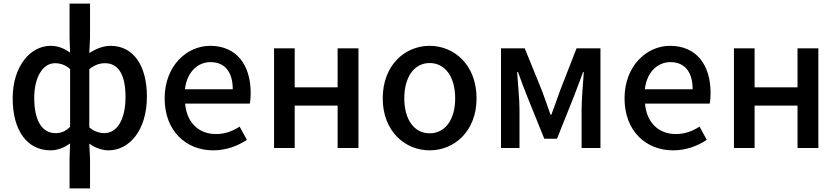

<svg xmlns="http://www.w3.org/2000/svg" viewBox="-20 -817 4624 1060"><path d="M364 223H477V57L473 -24C507 0 544 13 579 13C692 13 791 -95 791 -284C791 -453 718 -564 590 -564C550 -564 508 -547 473 -524L477 -608V-797H364V-608L367 -527C336 -548 303 -564 259 -564C149 -564 50 -453 50 -274C50 -92 133 13 259 13C301 13 337 -4 367 -25L364 57ZM287 -82C212 -82 169 -151 169 -276C169 -395 219 -468 283 -468C311 -468 340 -460 367 -436V-117C341 -91 316 -82 287 -82ZM556 -82C533 -82 502 -89 473 -114V-435C504 -460 532 -468 560 -468C638 -468 673 -397 673 -282C673 -153 624 -82 556 -82Z M1157 13C1229 13 1292 -11 1343 -45L1303 -118C1263 -92 1221 -77 1172 -77C1077 -77 1011 -140 1002 -245H1359C1362 -258 1364 -281 1364 -303C1364 -459 1286 -564 1140 -564C1011 -564 889 -453 889 -274C889 -93 1008 13 1157 13ZM1001 -324C1012 -421 1073 -474 1142 -474C1222 -474 1265 -419 1265 -324Z M1493 0H1607V-234H1844V0H1959V-550H1844V-335H1607V-550H1493Z M2352 13C2488 13 2611 -92 2611 -274C2611 -458 2488 -564 2352 -564C2216 -564 2093 -458 2093 -274C2093 -92 2216 13 2352 13ZM2352 -81C2266 -81 2212 -158 2212 -274C2212 -391 2266 -469 2352 -469C2439 -469 2493 -391 2493 -274C2493 -158 2439 -81 2352 -81Z M2746 0H2848V-214C2848 -266 2839 -360 2835 -419H2840C2855 -375 2875 -324 2892 -281L2985 -51H3055L3147 -281C3163 -324 3183 -374 3199 -419H3203C3199 -360 3191 -266 3191 -214V0H3295V-550H3163L3071 -314C3056 -269 3039 -226 3024 -184H3019C3005 -226 2989 -269 2973 -314L2877 -550H2746Z M3696 13C3768 13 3831 -11 3882 -45L3842 -118C3802 -92 3760 -77 3711 -77C3616 -77 3550 -140 3541 -245H3898C3901 -258 3903 -281 3903 -303C3903 -459 3825 -564 3679 -564C3550 -564 3428 -453 3428 -274C3428 -93 3547 13 3696 13ZM3540 -324C3551 -421 3612 -474 3681 -474C3761 -474 3804 -419 3804 -324Z M4032 0H4146V-234H4383V0H4498V-550H4383V-335H4146V-550H4032Z"/></svg>

Font: Noto Sans CJK JP Medium
Style: Regular
Weight: 500
Designer: Ryoko NISHIZUKA (kana & ideographs); Paul D. Hunt (Latin, Greek & Cyrillic); Wenlong ZHANG (bopomofo); Sandoll Communica
Foundry: Adobe Systems Incorporated
Version: Version 1.004;PS 1.004;hotconv 1.0.82;makeotf.lib2.5.63406